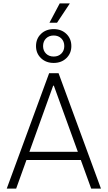

<svg xmlns="http://www.w3.org/2000/svg" viewBox="-20 -1121 640 1141"><path d="M20 0 272 -686H328L580 0H522L300 -612H296L76 0ZM117 -170V-219H481V-170ZM274 -986 335 -1101H394V-1099L319 -986ZM299 -747Q253 -747 223.5 -775.5Q194 -804 194 -847Q194 -891 223.5 -919.5Q253 -948 299 -948Q345 -948 374.5 -919.5Q404 -891 404 -847Q404 -804 374.5 -775.5Q345 -747 299 -747ZM299 -785Q327 -785 344.5 -802.5Q362 -820 362 -847Q362 -875 344.5 -892.5Q327 -910 299 -910Q271 -910 253.5 -892.5Q236 -875 236 -847Q236 -820 253.5 -802.5Q271 -785 299 -785Z"/></svg>

Font: Chivo Mono Thin
Style: Regular
Weight: 250
Designer: Hector Gatti
Foundry: Omnibus-Type
Version: Version 1.008